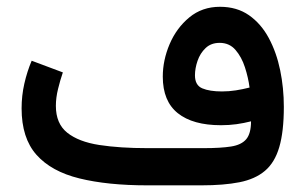

<svg xmlns="http://www.w3.org/2000/svg" viewBox="-20 -557 917 577"><path d="M734.4 -192.4Q713.4 -187 690.9 -183.8Q668.5 -180.7 644 -180.7Q559.6 -180.7 514.4 -216.8Q469.2 -252.9 469.2 -326.7Q469.2 -376 489.7 -424.3Q510.3 -472.7 548.8 -504.6Q587.4 -536.6 641.1 -536.6Q691.9 -536.6 728.3 -511.2Q764.6 -485.8 787.8 -442.6Q811 -399.4 822 -345.9Q833 -292.5 833 -235.8Q833 -161.6 819.3 -115Q805.7 -68.4 776.1 -43.5Q746.6 -18.6 699.5 -9.3Q652.3 0 585 0H422.9Q303.2 0 218.8 -20.8Q134.3 -41.5 89.6 -91.8Q44.9 -142.1 44.9 -231.4Q44.9 -269.5 53.2 -305.9Q61.5 -342.3 75.2 -374.5L168.9 -339.4Q161.1 -316.9 154.5 -290Q147.9 -263.2 147.9 -238.8Q147.9 -185.5 182.1 -158.2Q216.3 -130.9 278.3 -121.3Q340.3 -111.8 422.9 -111.8H592.3Q643.1 -111.8 674.3 -116.7Q705.6 -121.6 720 -138.7Q734.4 -155.8 734.4 -192.4ZM647 -282.2Q668 -282.2 688.5 -285.4Q709 -288.6 730 -293.9Q726.1 -323.7 716.1 -354.7Q706.1 -385.7 687.7 -407Q669.4 -428.2 640.1 -428.2Q614.3 -428.2 597.9 -412.6Q581.5 -397 573.7 -374.3Q565.9 -351.6 565.9 -330.6Q565.9 -300.8 587.9 -291.5Q609.9 -282.2 647 -282.2Z"/></svg>

Font: Vazirmatn RD UI Medium
Style: Regular
Weight: 500
Designer: Saber Rastikerdar
Foundry: Saber Rastikerdar
Version: Version 33.003